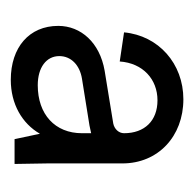

<svg xmlns="http://www.w3.org/2000/svg" viewBox="-22 -672 360 356"><g transform="rotate(90 158.0 -494.0)"><path d="M128 -334C173 -334 209 -355 228 -388L238 -341H284L283 -402V-541C283 -607 233 -654 164 -654C98 -654 46 -608 40 -544L94 -536C97 -579 127 -606 166 -606C204 -606 227 -582 227 -544C227 -534 219 -526 209 -524L111 -508C59 -499 28 -464 28 -422C28 -368 68 -334 128 -334ZM138 -384C105 -384 84 -400 84 -424C84 -446 101 -462 126 -466L207 -479C215 -480 221 -482 227 -483V-466C227 -416 192 -384 138 -384Z"/></g></svg>

Font: Apfel Grotezk Brukt
Style: Regular
Weight: 300
Designer: Luigi Gorlero
Foundry: © 2023, Luigi Gorlero & Collletttivo
Version: Version 2.000;Glyphs 3.2 (3217)